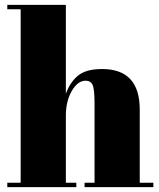

<svg xmlns="http://www.w3.org/2000/svg" viewBox="-20 -770 656 790"><path d="M10 -750H251V-384Q267 -430 300 -458Q333 -486 400 -486Q555 -486 555 -319V-18H611V0H328V-18H369V-343Q369 -403 361 -420.5Q353 -438 332 -438Q300 -438 275.5 -396Q251 -354 251 -294V-18H294V0H10V-18H65V-732H10Z"/></svg>

Font: Abril Fatface
Style: Regular
Weight: 400
Designer: Veronika Burian, Jos Scaglione
Foundry: TypeTogether
Version: Version 1.001